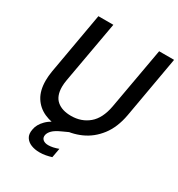

<svg xmlns="http://www.w3.org/2000/svg" viewBox="-208 -837 1097 1180"><g transform="rotate(30 340.5 -247.0)"><path d="M285 12Q220 12 169.5 -10.5Q119 -33 90 -79Q61 -125 61 -196Q61 -227 67 -263L144 -700H250L172 -263Q167 -234 167 -213Q167 -147 203.5 -116Q240 -85 304 -85Q377 -85 428.5 -128Q480 -171 497 -263L575 -700H681L604 -263Q587 -169 540 -108Q493 -47 426.5 -17.5Q360 12 285 12ZM248 206Q215 206 188.5 195.5Q162 185 148 163Q134 141 141 106Q147 68 181 34Q215 0 292 -31L345 -53L362 -1L303 26Q263 44 246 61Q229 78 225 96Q221 117 234.5 129Q248 141 273 141Q304 141 344 126L332 192Q313 198 291.5 202Q270 206 248 206Z"/></g></svg>

Font: DeepMind Sans Medium
Style: Italic
Weight: 500
Italic angle: -10°
Designer: Jonny Pinhorn / Modifications: Colophon Foundry
Foundry: Colophon Foundry
Version: Version 1.002; ttfautohint (v1.8.2)